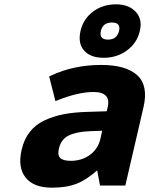

<svg xmlns="http://www.w3.org/2000/svg" viewBox="-20 -857 690 887"><path d="M214 -507Q320 -557 447 -557Q562 -557 614 -509.5Q666 -462 643 -362L559 0H442L429 -70Q379 -26 336 -9Q289 10 220 10Q135 10 98 -37Q61 -84 80 -165Q91 -214 118 -248Q145 -282 186 -301Q227 -320 273 -329Q319 -338 379 -340L473 -343L477 -359Q495 -432 412 -432Q341 -432 244 -393L236 -390L207 -504ZM252 -170Q245 -141 258 -127.5Q271 -114 307 -114Q358 -114 395.5 -141.5Q433 -169 444 -216L452 -253L398 -251Q335 -249 298.5 -231.5Q262 -214 252 -170ZM352 -714Q365 -770 410 -803.5Q455 -837 516 -837Q575 -837 607 -802.5Q639 -768 626 -714Q613 -658 566.5 -624Q520 -590 459 -590Q398 -590 368.5 -623.5Q339 -657 352 -714ZM446 -714Q437 -674 479 -674Q520 -674 530 -714Q539 -753 497 -753Q455 -753 446 -714Z"/></svg>

Font: Passageway
Style: BdIt
Weight: 700
Foundry: Ascender Corporation
Version: Version 1.11